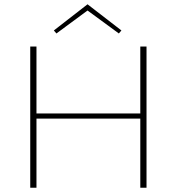

<svg xmlns="http://www.w3.org/2000/svg" viewBox="-20 -875 824 895"><path d="M663 -658V0H634V-322H150V0H121V-658H150V-346H634V-658ZM534 -719 388 -826 243 -719 231 -733 388 -855 546 -733Z"/></svg>

Font: Ysabeau Extralight
Style: Regular
Weight: 200
Designer: Christian Thalmann (Catharsis Fonts)
Version: Version 0.003